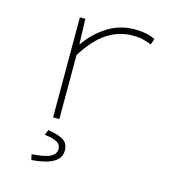

<svg xmlns="http://www.w3.org/2000/svg" viewBox="-106 -580 811 886"><g transform="rotate(15 300.0 -137.0)"><path d="M170 0V-478H196L200 -358H202Q241 -415 299.5 -452.5Q358 -490 431 -490Q454 -490 479.5 -486Q505 -482 528 -470L518 -442Q491 -452 473.5 -456Q456 -460 427 -460Q365 -460 309 -425Q253 -390 200 -306V0ZM124 216 118 190Q184 185 208 171.5Q232 158 232 136Q232 112 211 101.5Q190 91 154 88L164 62Q218 71 240 86.5Q262 102 262 134Q262 171 227 191Q192 211 124 216Z"/></g></svg>

Font: Source Code Pro ExtraLight ExtraLight
Style: Regular
Weight: 250
Monospace: yes
Version: Version 1.018;hotconv 1.0.116;makeotfexe 2.5.65601